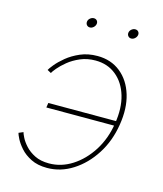

<svg xmlns="http://www.w3.org/2000/svg" viewBox="-109 -795 749 884"><g transform="rotate(15 265.5 -353.0)"><path d="M197.8 7.8Q152.8 7.8 121.3 -8.1Q89.8 -23.9 70.3 -45.9Q50.8 -67.9 41 -87.4Q31.2 -106.9 29.8 -114.3L51.3 -123.5Q52.7 -116.7 61.3 -99.4Q69.8 -82 87.6 -62.3Q105.5 -42.5 133.3 -28.6Q161.1 -14.6 201.2 -14.6Q259.3 -14.6 311 -47.6Q362.8 -80.6 399.7 -138.4Q436.5 -196.3 448.2 -271.5Q460.4 -346.2 443.4 -403.8Q426.3 -461.4 385.5 -494.6Q344.7 -527.8 287.1 -527.8Q247.6 -527.8 215.1 -513.9Q182.6 -500 158.7 -480.5Q134.8 -460.9 120.4 -443.6Q106 -426.3 102.5 -418.9L84.5 -428.7Q87.9 -436 103.8 -455.6Q119.6 -475.1 146.2 -497.1Q172.9 -519 209.2 -534.7Q245.6 -550.3 290.5 -550.3Q355 -550.3 400.4 -513.9Q445.8 -477.5 464.8 -414.6Q483.9 -351.6 470.7 -271.5Q458 -190.9 417.5 -127.9Q377 -64.9 319.8 -28.6Q262.7 7.8 197.8 7.8ZM454.6 -260.3H123.5L127 -282.7H458ZM418.5 -668Q409.2 -668 403.6 -674.8Q397.9 -681.6 399.4 -691.4Q400.9 -700.7 408.9 -707.3Q417 -713.9 426.3 -713.9Q436 -713.9 441.4 -707.3Q446.8 -700.7 445.3 -691.4Q443.4 -681.6 435.5 -674.8Q427.7 -668 418.5 -668ZM221.2 -668Q211.9 -668 206.3 -674.8Q200.7 -681.6 202.1 -691.4Q203.6 -700.7 211.7 -707.3Q219.7 -713.9 229 -713.9Q238.8 -713.9 244.1 -707.3Q249.5 -700.7 248 -691.4Q246.1 -681.6 238.3 -674.8Q230.5 -668 221.2 -668Z"/></g></svg>

Font: Inter 16pt Thin
Style: Italic
Weight: 250
Italic angle: -9.3988°
Version: Version 4.001;git-66647c0bb